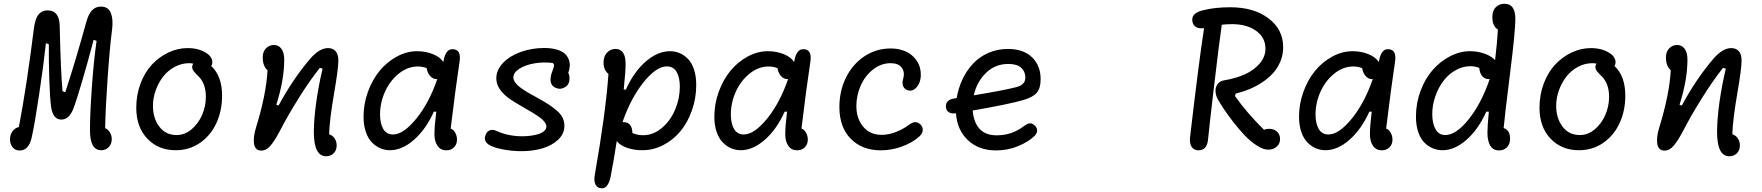

<svg xmlns="http://www.w3.org/2000/svg" viewBox="-20 -785 9340 1018"><path d="M84 13Q60 13 46.5 -4.8Q33 -22.5 33 -47Q33 -70.5 46 -88.5Q59 -106.5 80 -111.5Q121 -324.5 160 -636Q166.5 -686.5 184.5 -708.2Q202.5 -730 232 -730Q295 -730 296.5 -647.5Q302 -402 311.5 -302L326 -295.5Q383.5 -471.5 437 -666.5Q448.5 -709 467.2 -729.5Q486 -750 515 -750Q554 -750 567.5 -716.5Q581 -683 574.5 -631Q562 -535.5 550.8 -373.8Q539.5 -212 537.5 -105.5Q553.5 -98.5 563 -82.5Q572.5 -66.5 572.5 -47.5Q572.5 -21 556.5 -4.8Q540.5 11.5 516.5 11.5Q457 11.5 457 -94.5Q457 -180.5 467 -322Q477 -463.5 492 -568L476.5 -574Q451.5 -477.5 417.8 -362Q384 -246.5 368 -206.5Q346 -151 305 -151Q260.5 -151 251 -218.5Q245 -258.5 241.5 -361.5Q238 -464.5 239 -550L223.5 -556Q210.5 -436 187 -280.2Q163.5 -124.5 148 -56Q132.5 13 84 13Z M911.5 11.5Q819.5 11.5 761 -50Q702.5 -111.5 702.5 -213.5Q702.5 -282.5 725.2 -342.5Q748 -402.5 786 -443Q824 -483.5 873.2 -506.8Q922.5 -530 975.5 -530Q1040 -530 1083 -497.5Q1099.5 -484 1104.2 -467.2Q1109 -450.5 1100 -435Q1157.5 -382 1157.5 -277.5Q1157.5 -197.5 1127 -131.8Q1096.5 -66 1040 -27.2Q983.5 11.5 911.5 11.5ZM791 -223.5Q791 -158.5 824.5 -113.8Q858 -69 916.5 -69Q959.5 -69 995.8 -99.5Q1032 -130 1051.8 -176.2Q1071.5 -222.5 1071.5 -272Q1071.5 -348.5 1024 -388.5Q1006 -406 1001 -418.5Q996 -431 1002.5 -443.5L1005 -447.5Q994 -450 983 -450Q942 -450 905.5 -430Q869 -410 844.2 -377.8Q819.5 -345.5 805.2 -305Q791 -264.5 791 -223.5Z M1709 43.5Q1644 43.5 1644 -85.5Q1644 -149 1656.2 -239.2Q1668.5 -329.5 1690.5 -421L1675.5 -425Q1620 -355 1561.5 -261Q1503 -167 1464 -91Q1435.5 -37 1413.5 -11.8Q1391.5 13.5 1365 13.5Q1348 13.5 1338.2 3Q1328.5 -7.5 1326.5 -25.2Q1324.5 -43 1327.2 -63.8Q1330 -84.5 1337 -107.5Q1391.5 -283 1398.5 -412.5Q1373 -434.5 1373 -481Q1373 -511.5 1390.5 -529Q1408 -546.5 1432.5 -546.5Q1457 -546.5 1472 -526.5Q1487 -506.5 1487 -469Q1487 -361.5 1445 -229.5L1457 -225.5Q1533 -366.5 1625.5 -474.5Q1674 -530 1719.5 -530Q1744.5 -530 1759.2 -513.8Q1774 -497.5 1774 -463.5Q1774 -421 1750.8 -286.5Q1727.5 -152 1725 -73Q1744 -67 1754.5 -50.8Q1765 -34.5 1765 -14Q1765 12 1749 27.8Q1733 43.5 1709 43.5Z M2047.5 11.5Q2021.5 11.5 1997.5 1.5Q1973.5 -8.5 1953 -28.8Q1932.5 -49 1920 -84.5Q1907.5 -120 1907.5 -166Q1907.5 -234.5 1931 -298.8Q1954.5 -363 1993.2 -410Q2032 -457 2084.2 -485.2Q2136.5 -513.5 2191.5 -513.5Q2236.5 -513.5 2275.2 -498Q2314 -482.5 2330.5 -456L2332 -463.5Q2337.5 -494.5 2350 -510.2Q2362.5 -526 2383.5 -524Q2426.5 -521 2416.5 -457Q2395 -315 2369.5 -103.5Q2385 -97.5 2394 -80.8Q2403 -64 2403 -44.5Q2403 -19.5 2387 -3.8Q2371 12 2346.5 12Q2316.5 12 2300 -11.5Q2283.5 -35 2283.5 -73Q2283.5 -116 2293 -193H2280.5Q2238 -99 2175 -43.8Q2112 11.5 2047.5 11.5ZM1995 -178Q1995 -130.5 2012 -101.2Q2029 -72 2064 -72Q2118.5 -72 2186.5 -155Q2254.5 -238 2298.5 -365.5H2296Q2275 -365.5 2260.8 -381.8Q2246.5 -398 2242 -424Q2219 -432.5 2195.5 -432.5Q2141.5 -432.5 2094.5 -394.8Q2047.5 -357 2021.2 -298.5Q1995 -240 1995 -178Z M2745.5 16.5Q2691 16.5 2641.8 6.2Q2592.5 -4 2571.5 -18Q2540 -39 2556.5 -73.5Q2563.5 -89.5 2578.2 -94.5Q2593 -99.5 2610.5 -91.5Q2675 -62.5 2747.5 -62.5Q2769.5 -62.5 2790.5 -65Q2811.5 -67.5 2831.8 -73.2Q2852 -79 2864.5 -89.8Q2877 -100.5 2877 -115Q2877 -124 2870.5 -133.8Q2864 -143.5 2855 -151.8Q2846 -160 2829 -171.5Q2812 -183 2799 -190.5Q2786 -198 2763.5 -211Q2695 -250 2670.5 -269.5Q2611.5 -316.5 2611.5 -369.5Q2611.5 -414.5 2647.8 -452Q2684 -489.5 2742.2 -510Q2800.5 -530.5 2866 -530.5Q2903.5 -530.5 2931 -522.5Q2958.5 -514.5 2973.2 -501.5Q2988 -488.5 2995 -471Q3002 -453.5 3001 -435.5Q3000 -417.5 2993 -399Q2999.5 -387 2999.5 -368.5Q2999.5 -335.5 2974.2 -321.8Q2949 -308 2924 -320.2Q2899 -332.5 2899 -363Q2899 -384 2908.8 -408Q2918.5 -432 2917.5 -442.5L2911 -451Q2862 -457.5 2813.2 -449Q2764.5 -440.5 2733.2 -420.2Q2702 -400 2702 -374.5Q2702 -367.5 2704.5 -360.8Q2707 -354 2712.5 -347Q2718 -340 2723.5 -334Q2729 -328 2739 -321Q2749 -314 2756.2 -308.8Q2763.5 -303.5 2776 -296.2Q2788.5 -289 2796.2 -284.8Q2804 -280.5 2817.8 -272.8Q2831.5 -265 2838 -261.5Q2871.5 -242.5 2890.8 -230Q2910 -217.5 2931.5 -199.2Q2953 -181 2962.8 -161Q2972.5 -141 2972.5 -118Q2972.5 -75.5 2939.2 -44.2Q2906 -13 2855.5 1.8Q2805 16.5 2745.5 16.5Z M3386 11.5Q3342 11.5 3305.2 -1Q3268.5 -13.5 3250 -37Q3235 63 3217.5 152Q3212 181 3199.2 198.5Q3186.5 216 3165.5 213Q3144.5 210 3136.5 191.5Q3128.5 173 3133 146Q3192 -189.5 3206 -393Q3180 -414 3180 -453Q3180 -487 3198.8 -506.2Q3217.5 -525.5 3243 -525.5Q3297 -525.5 3297 -446Q3297 -406 3287 -310H3298.5Q3340.5 -404 3403.8 -458.8Q3467 -513.5 3532.5 -513.5Q3559.5 -513.5 3583.2 -503.5Q3607 -493.5 3627.2 -473.2Q3647.5 -453 3659.5 -417.2Q3671.5 -381.5 3671.5 -334.5Q3671.5 -264 3648.8 -199.8Q3626 -135.5 3587.8 -89.2Q3549.5 -43 3496.8 -15.8Q3444 11.5 3386 11.5ZM3280.5 -137.5H3284.5Q3332 -137.5 3333 -79.5Q3361.5 -68 3389.5 -68Q3444 -68 3489.8 -107Q3535.5 -146 3560 -204.8Q3584.5 -263.5 3584.5 -325.5Q3584.5 -373 3567.8 -403Q3551 -433 3515.5 -433Q3460 -433 3392.5 -349.2Q3325 -265.5 3280.5 -137.5Z M3907.5 11.5Q3881.5 11.5 3857.5 1.5Q3833.5 -8.5 3813 -28.8Q3792.5 -49 3780 -84.5Q3767.5 -120 3767.5 -166Q3767.5 -234.5 3791 -298.8Q3814.5 -363 3853.2 -410Q3892 -457 3944.2 -485.2Q3996.5 -513.5 4051.5 -513.5Q4096.5 -513.5 4135.2 -498Q4174 -482.5 4190.5 -456L4192 -463.5Q4197.5 -494.5 4210 -510.2Q4222.5 -526 4243.5 -524Q4286.5 -521 4276.5 -457Q4255 -315 4229.5 -103.5Q4245 -97.5 4254 -80.8Q4263 -64 4263 -44.5Q4263 -19.5 4247 -3.8Q4231 12 4206.5 12Q4176.5 12 4160 -11.5Q4143.5 -35 4143.5 -73Q4143.5 -116 4153 -193H4140.5Q4098 -99 4035 -43.8Q3972 11.5 3907.5 11.5ZM3855 -178Q3855 -130.5 3872 -101.2Q3889 -72 3924 -72Q3978.5 -72 4046.5 -155Q4114.5 -238 4158.5 -365.5H4156Q4135 -365.5 4120.8 -381.8Q4106.5 -398 4102 -424Q4079 -432.5 4055.5 -432.5Q4001.5 -432.5 3954.5 -394.8Q3907.5 -357 3881.2 -298.5Q3855 -240 3855 -178Z M4650 12Q4550 12 4490.2 -49.8Q4430.5 -111.5 4430.5 -217.5Q4430.5 -302 4465 -372.8Q4499.5 -443.5 4562.2 -485.8Q4625 -528 4702.5 -528Q4735 -528 4762.5 -519.5Q4790 -511 4808.5 -496.8Q4827 -482.5 4839.8 -464Q4852.5 -445.5 4857.8 -425Q4863 -404.5 4862.2 -384Q4861.5 -363.5 4854 -345Q4843.5 -321.5 4827 -311Q4810.5 -300.5 4791.5 -307Q4774 -313 4768 -329.8Q4762 -346.5 4769 -368Q4778.5 -402.5 4761.2 -426.2Q4744 -450 4702 -450Q4651 -450 4608.5 -416.2Q4566 -382.5 4543.2 -330.5Q4520.5 -278.5 4520.5 -222.5Q4520.5 -156.5 4556.8 -113.2Q4593 -70 4654.5 -70Q4691 -70 4729.2 -84.8Q4767.5 -99.5 4797.5 -122Q4816.5 -136 4830.8 -137.2Q4845 -138.5 4860.5 -125Q4873.5 -112 4872.2 -94.2Q4871 -76.5 4854.5 -61.5Q4818.5 -29 4763.5 -8.5Q4708.5 12 4650 12Z M5260.5 12.5Q5170.5 12.5 5112.8 -41Q5055 -94.5 5048.5 -184.5H5048Q5025 -181 5010.8 -190Q4996.5 -199 4995.5 -217.5Q4994 -235.5 5004.5 -247.2Q5015 -259 5037.5 -262.5Q5040.5 -263 5052.5 -265Q5061 -317.5 5083 -364.2Q5105 -411 5138.8 -447.2Q5172.5 -483.5 5220.5 -504.5Q5268.5 -525.5 5324 -525.5Q5405 -525.5 5451.2 -482Q5497.5 -438.5 5497.5 -365Q5497.5 -317 5477 -293Q5456.5 -269 5405 -254.5Q5330 -232.5 5137.5 -199Q5142 -137 5173.5 -102.2Q5205 -67.5 5264.5 -67.5Q5345 -67.5 5408.5 -116Q5420.5 -124.5 5428.2 -128.2Q5436 -132 5445.8 -130.8Q5455.5 -129.5 5465.5 -120.5Q5480 -107 5479 -91.5Q5478 -76 5463.5 -62.5Q5429.5 -31 5375.8 -9.2Q5322 12.5 5260.5 12.5ZM5143 -279.5Q5301.5 -306 5366.5 -322.5Q5416.5 -334.5 5416.5 -373.5Q5416.5 -406 5394.2 -426Q5372 -446 5326.5 -446Q5256.5 -446 5207.8 -398.5Q5159 -351 5143 -279.5Z M6704 8.5Q6678 8.5 6644.5 -13Q6611 -34.5 6581 -65.8Q6551 -97 6521.2 -135.2Q6491.5 -173.5 6471.8 -203Q6452 -232.5 6439.5 -254Q6426 -277 6424.8 -299.8Q6423.5 -322.5 6435.8 -339.2Q6448 -356 6473 -359.5Q6531.5 -369.5 6578.8 -390.2Q6626 -411 6657.8 -446.8Q6689.5 -482.5 6689.5 -527.5Q6689.5 -585.5 6640.8 -621Q6592 -656.5 6514 -657Q6486.5 -657 6458 -654Q6442.5 -545.5 6416.8 -326.5Q6391 -107.5 6384.5 -40Q6377.5 12 6334.5 12Q6309.5 12 6297.8 -7Q6286 -26 6290 -59.5Q6335.5 -450 6364 -635.5Q6310.5 -630 6302.5 -670Q6293.5 -714.5 6356 -730Q6419 -746.5 6503 -746.5Q6628.5 -746.5 6706 -687.5Q6783.5 -628.5 6783.5 -535Q6783.5 -496.5 6769.8 -461.8Q6756 -427 6732.2 -400Q6708.5 -373 6676.2 -351Q6644 -329 6607.8 -313.8Q6571.5 -298.5 6532 -289L6528 -276Q6587.5 -190.5 6682 -96.5Q6693 -102 6708 -102Q6735 -102 6751 -87Q6767 -72 6767 -48Q6767 -23.5 6749.5 -7.5Q6732 8.5 6704 8.5Z M7007.5 11.5Q6981.5 11.5 6957.5 1.5Q6933.5 -8.5 6913 -28.8Q6892.5 -49 6880 -84.5Q6867.5 -120 6867.5 -166Q6867.5 -234.5 6891 -298.8Q6914.5 -363 6953.2 -410Q6992 -457 7044.2 -485.2Q7096.5 -513.5 7151.5 -513.5Q7196.5 -513.5 7235.2 -498Q7274 -482.5 7290.5 -456L7292 -463.5Q7297.5 -494.5 7310 -510.2Q7322.5 -526 7343.5 -524Q7386.5 -521 7376.5 -457Q7355 -315 7329.5 -103.5Q7345 -97.5 7354 -80.8Q7363 -64 7363 -44.5Q7363 -19.5 7347 -3.8Q7331 12 7306.5 12Q7276.5 12 7260 -11.5Q7243.5 -35 7243.5 -73Q7243.5 -116 7253 -193H7240.5Q7198 -99 7135 -43.8Q7072 11.5 7007.5 11.5ZM6955 -178Q6955 -130.5 6972 -101.2Q6989 -72 7024 -72Q7078.5 -72 7146.5 -155Q7214.5 -238 7258.5 -365.5H7256Q7235 -365.5 7220.8 -381.8Q7206.5 -398 7202 -424Q7179 -432.5 7155.5 -432.5Q7101.5 -432.5 7054.5 -394.8Q7007.5 -357 6981.2 -298.5Q6955 -240 6955 -178Z M7629 11.5Q7602 11.5 7577.8 1.8Q7553.5 -8 7532.8 -28.2Q7512 -48.5 7499.8 -84.2Q7487.5 -120 7487.5 -166.5Q7487.5 -238 7511.8 -303Q7536 -368 7576 -413.8Q7616 -459.5 7668 -486.5Q7720 -513.5 7774.5 -513.5Q7814 -513.5 7850.5 -500.8Q7887 -488 7907 -466Q7918.5 -562 7922 -628Q7892.5 -646.5 7892.5 -694.5Q7892.5 -728.5 7910.8 -746.8Q7929 -765 7957 -765Q8014.5 -765 8014.5 -685Q8014.5 -618 7986 -392.2Q7957.5 -166.5 7952.5 -106Q7986.5 -95.5 7986.5 -50.5Q7986.5 -21 7970.2 -4.2Q7954 12.5 7928.5 12.5Q7896.5 12.5 7881.5 -12.8Q7866.5 -38 7866.5 -80.5Q7866.5 -118 7874 -193H7860.5Q7818.5 -99 7755.5 -43.8Q7692.5 11.5 7629 11.5ZM7574 -180Q7574 -130.5 7591.5 -99.8Q7609 -69 7643 -69Q7700 -69 7767 -152.5Q7834 -236 7878.5 -365.5H7875.5Q7829.5 -365.5 7823 -425Q7800 -434 7776.5 -434Q7734 -434 7695.5 -411.5Q7657 -389 7630.8 -353Q7604.5 -317 7589.2 -271.5Q7574 -226 7574 -180Z M8351.5 11.5Q8259.5 11.5 8201 -50Q8142.5 -111.5 8142.5 -213.5Q8142.5 -282.5 8165.2 -342.5Q8188 -402.5 8226 -443Q8264 -483.5 8313.2 -506.8Q8362.5 -530 8415.5 -530Q8480 -530 8523 -497.5Q8539.5 -484 8544.2 -467.2Q8549 -450.5 8540 -435Q8597.5 -382 8597.5 -277.5Q8597.5 -197.5 8567 -131.8Q8536.5 -66 8480 -27.2Q8423.5 11.5 8351.5 11.5ZM8231 -223.5Q8231 -158.5 8264.5 -113.8Q8298 -69 8356.5 -69Q8399.5 -69 8435.8 -99.5Q8472 -130 8491.8 -176.2Q8511.5 -222.5 8511.5 -272Q8511.5 -348.5 8464 -388.5Q8446 -406 8441 -418.5Q8436 -431 8442.5 -443.5L8445 -447.5Q8434 -450 8423 -450Q8382 -450 8345.5 -430Q8309 -410 8284.2 -377.8Q8259.5 -345.5 8245.2 -305Q8231 -264.5 8231 -223.5Z M9149 43.5Q9084 43.5 9084 -85.5Q9084 -149 9096.2 -239.2Q9108.5 -329.5 9130.5 -421L9115.5 -425Q9060 -355 9001.5 -261Q8943 -167 8904 -91Q8875.5 -37 8853.5 -11.8Q8831.5 13.5 8805 13.5Q8788 13.5 8778.2 3Q8768.5 -7.5 8766.5 -25.2Q8764.5 -43 8767.2 -63.8Q8770 -84.5 8777 -107.5Q8831.5 -283 8838.5 -412.5Q8813 -434.5 8813 -481Q8813 -511.5 8830.5 -529Q8848 -546.5 8872.5 -546.5Q8897 -546.5 8912 -526.5Q8927 -506.5 8927 -469Q8927 -361.5 8885 -229.5L8897 -225.5Q8973 -366.5 9065.5 -474.5Q9114 -530 9159.5 -530Q9184.5 -530 9199.2 -513.8Q9214 -497.5 9214 -463.5Q9214 -421 9190.8 -286.5Q9167.5 -152 9165 -73Q9184 -67 9194.5 -50.8Q9205 -34.5 9205 -14Q9205 12 9189 27.8Q9173 43.5 9149 43.5Z"/></svg>

Font: Monaspace Radon
Style: Regular
Weight: 400
Designer: Riley Cran & the Lettermatic Team
Foundry: Lettermatic
Version: Version 1.000 (Monaspace Radon)